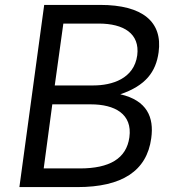

<svg xmlns="http://www.w3.org/2000/svg" viewBox="-20 -762 694 782"><path d="M295 0C476 0 578 -65 596 -199C608 -284 579 -353 470 -378C573 -413 615 -469 626 -549C643 -673 561 -742 388 -742H160L59 0ZM193 -337H350C447 -337 520 -298 507 -203C495 -116 426 -76 305 -76H158ZM238 -666H382C484 -666 550 -625 539 -537C526 -441 436 -414 360 -414H203Z"/></svg>

Font: Cheyenne Sans
Style: Italic
Weight: 400
Italic angle: -8.13011°
Designer: The Public Sans project authors (U.S. Web Design System), Libre Franklin designed by Pablo Impallari and Rodrigo Fuenzal
Foundry: The Cheyenne Sans Project Authors
Version: Version 2.007